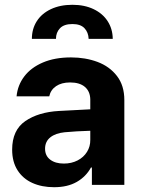

<svg xmlns="http://www.w3.org/2000/svg" viewBox="-20 -779 598 809"><path d="M228.5 -311.5Q282.2 -314.9 360.4 -318.4V-361.3Q359.4 -394.5 337.4 -413.1Q315.4 -431.6 275.4 -431.6Q239.3 -431.6 216.3 -416Q193.4 -400.4 187.5 -373H49.8Q54.2 -419.9 82.3 -457Q110.4 -494.1 160.6 -515.6Q210.9 -537.1 279.3 -537.1Q339.8 -537.1 390.9 -518.1Q441.9 -499 472.9 -458.7Q503.9 -418.5 503.9 -357.4V0H367.2V-73.2H363.3Q342.3 -34.7 303.5 -12.5Q264.6 9.8 208 9.8Q156.2 9.8 116.5 -8.1Q76.7 -25.9 54 -61.5Q31.2 -97.2 31.2 -148.4Q31.2 -230.5 86.4 -268.6Q141.6 -306.6 228.5 -311.5ZM249 -89.8Q281.2 -89.8 306.9 -103Q332.5 -116.2 346.7 -139.2Q360.8 -162.1 360.4 -189.5V-228Q337.4 -227.5 303.7 -225.6Q270 -223.6 252 -221.7Q213.9 -217.8 191.9 -200.2Q169.9 -182.6 169.9 -152.3Q169.9 -122.6 191.7 -106.2Q213.4 -89.8 249 -89.8ZM285.2 -758.8Q335.9 -758.8 374.3 -740.5Q412.6 -722.2 433.6 -689.7Q454.6 -657.2 455.1 -615.2H353.5Q352.5 -642.6 335.9 -660.2Q319.3 -677.7 285.2 -677.7Q249.5 -677.7 232.7 -659.9Q215.8 -642.1 215.8 -615.2H114.3Q114.3 -657.2 135 -689.7Q155.8 -722.2 194.6 -740.5Q233.4 -758.8 285.2 -758.8Z"/></svg>

Font: Pretendard
Style: Bold
Weight: 700
Designer: Base glyphs from Inter by Rasmus Andersson; Hangeul glyphs from Noto Sans CJK(Source Han Sans) by Jang Soo-young and Kan
Foundry: Kil Hyung-jin
Version: Version 1.309